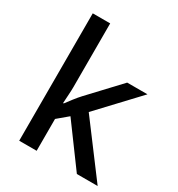

<svg xmlns="http://www.w3.org/2000/svg" viewBox="-180 -876 918 992"><g transform="rotate(30 279.0 -380.0)"><path d="M187 -379Q187 -359 185 -331.5Q183 -304 182 -282H186Q196 -296 215.5 -321Q235 -346 250 -362L416 -539H537L320 -308L551 0H427L249 -242L187 -190V0H83V-760H187Z"/></g></svg>

Font: Noto Sans Tai Tham Medium
Style: Regular
Weight: 500
Designer: Monotype Design Team 2013. Revised by David WIlliams 2020
Foundry: Monotype Imaging Inc.
Version: Version 2.002; ttfautohint (v1.8.4.7-5d5b)